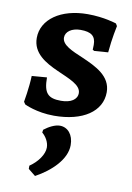

<svg xmlns="http://www.w3.org/2000/svg" viewBox="-91 -567 649 941"><g transform="rotate(10 233.0 -97.0)"><path d="M191 9C334 9 426 -53 426 -149C426 -230 349 -265 281 -295C224 -319 173 -340 173 -377C173 -407 204 -428 247 -428C301 -428 323 -410 323 -367C323 -355 322 -343 322 -343L330 -338L399 -343C405 -414 419 -477 419 -477L412 -489C412 -489 351 -510 268 -510C135 -510 42 -445 42 -352C42 -276 107 -239 172 -210C232 -183 292 -162 292 -121C292 -89 261 -69 212 -69C147 -69 125 -92 125 -170L50 -164C48 -104 35 -33 35 -33L43 -21C43 -21 103 9 191 9ZM151 316C228 274 297 208 297 137C297 85 268 52 229 52C204 52 174 68 151 86L149 100C168 116 184 142 184 169C184 203 155 244 115 271V287Z"/></g></svg>

Font: Alegreya SC
Style: Bold
Weight: 700
Designer: Juan Pablo del Peral
Foundry: Huerta Tipografica
Version: Version 2.007;PS 002.007;hotconv 1.0.88;makeotf.lib2.5.64775